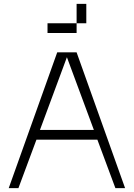

<svg xmlns="http://www.w3.org/2000/svg" viewBox="-20 -970 690 990"><path d="M275 -700 25 0H75L168 -250H482L575 0H625L375 -700ZM186 -300 325 -675 464 -300ZM225 -800H375V-850H225ZM375 -850H425V-950H375Z"/></svg>

Font: LS-VG5000 Light
Style: Regular
Weight: 400
Designer: Justin Bihan, 2021
Foundry: Justin Bihan, 2021
Version: Version 1.000;Glyphs 3.1.2 (3151)